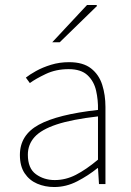

<svg xmlns="http://www.w3.org/2000/svg" viewBox="-20 -740 526 772"><path d="M198 12Q161 12 129.5 -1.5Q98 -15 79 -43.5Q60 -72 60 -117Q60 -197 136 -238.5Q212 -280 374 -298Q375 -337 366.5 -375Q358 -413 332 -437.5Q306 -462 256 -462Q205 -462 164 -442.5Q123 -423 100 -406L84 -428Q99 -440 125 -454.5Q151 -469 185 -479.5Q219 -490 258 -490Q314 -490 346 -465Q378 -440 391 -399Q404 -358 404 -310V0H378L374 -64H372Q335 -34 290.5 -11Q246 12 198 12ZM200 -16Q244 -16 285 -37Q326 -58 374 -98V-272Q269 -260 207.5 -239.5Q146 -219 119 -189Q92 -159 92 -118Q92 -63 124.5 -39.5Q157 -16 200 -16ZM190 -570 330 -720H368L370 -716L220 -570Z"/></svg>

Font: SourceSans3VF
Style: Regular
Weight: 200
Designer: Paul D. Hunt
Foundry: Adobe
Version: Version 3.052;hotconv 1.1.0;makeotfexe 2.6.0